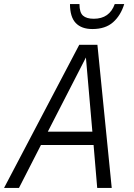

<svg xmlns="http://www.w3.org/2000/svg" viewBox="-43 -932 663 952"><path d="M-23 0 350 -710H440L511 0H439L421 -213H160L51 0ZM383 -647 194 -279H415ZM415 -788Q361 -788 332.5 -818Q304 -848 304 -912H351Q351 -870 368.5 -854.5Q386 -839 422 -839Q500 -839 526 -912H573Q556 -856 518 -822Q480 -788 415 -788Z"/></svg>

Font: Geist Mono Light
Style: Italic
Weight: 300
Italic angle: -12°
Monospace: yes
Designer: Basement.studio, Andrés Briganti, Mateo Zaragoza
Foundry: Basement.studio, Vercel, Andrés Briganti, Guido Ferreyra, Mateo Zaragoza
Version: Version 1.500; ttfautohint (v1.8.4.7-5d5b)